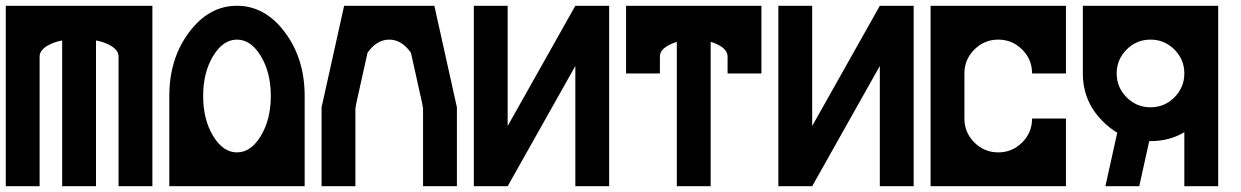

<svg xmlns="http://www.w3.org/2000/svg" viewBox="-20 -645 4298 665"><path d="M0 -625H507.8V0H390.6V-449.2Q390.6 -473.6 356.4 -490.7Q336.4 -500.5 312.5 -504.9V0H195.3V-504.9Q171.4 -500.5 151.9 -490.7Q117.2 -473.6 117.2 -449.2V0H0Z M918 -312.5Q918 -393.6 883.5 -450.7Q849.1 -507.8 800.8 -507.8Q752.4 -507.8 718 -450.7Q683.6 -393.6 683.6 -312.5Q683.6 -231.4 718 -174.3Q752.4 -117.2 800.8 -117.2Q849.1 -117.2 883.5 -174.3Q918 -231.4 918 -312.5ZM1035.2 0H566.4V-312.5Q566.4 -441.9 635 -533.4Q703.6 -625 800.8 -625Q897.9 -625 966.6 -533.4Q1035.2 -441.9 1035.2 -312.5Z M1210.9 -273.4V0H1093.8V-273.4L1171.9 -625H1484.4L1562.5 -273.4V0H1445.3V-273.4H1443.4Q1443.8 -276.4 1443.8 -279.8L1403.3 -462.4Q1371.1 -507.8 1328.1 -507.8Q1285.2 -507.8 1252.9 -462.4L1212.4 -279.8Q1212.4 -276.4 1212.9 -273.4Z M2089.8 -625V0H1972.7V-416.5L1738.3 0H1621.1V-625H1738.3V-208.5L1972.7 -625Z M2617.2 -625V-390.6H2500V-449.2Q2500 -473.6 2465.8 -490.7Q2454.1 -496.6 2441.4 -500V0H2324.2V-500Q2311.5 -496.1 2300.3 -490.7Q2265.6 -473.6 2265.6 -449.7V-390.6H2148.4V-625Z M3144.5 -625V0H3027.3V-416.5L2793 0H2675.8V-625H2793V-208.5L3027.3 -625Z M3203.1 -625H3671.9V-390.6H3554.7Q3554.7 -439 3520.3 -473.4Q3485.8 -507.8 3437.5 -507.8Q3389.2 -507.8 3354.7 -473.4Q3320.3 -439 3320.3 -390.6V-234.4Q3320.3 -186 3354.7 -151.6Q3389.2 -117.2 3437.5 -117.2Q3485.8 -117.2 3520.3 -151.6Q3554.7 -186 3554.7 -234.4H3671.9V0H3203.1Z M4199.2 -625V0H4082V-187Q4029.8 -156.2 3964.8 -156.2H3960.4L3925.8 0H3808.6L3849.6 -185.5Q3822.8 -201.2 3799.3 -225.1Q3730.5 -293.5 3730.5 -390.6V-625ZM4082 -390.6Q4082 -439 4047.6 -473.4Q4013.2 -507.8 3964.8 -507.8Q3916.5 -507.8 3882.1 -473.4Q3847.7 -439 3847.7 -390.6Q3847.7 -342.3 3882.1 -307.9Q3916.5 -273.4 3964.8 -273.4Q4013.2 -273.4 4047.6 -307.9Q4082 -342.3 4082 -390.6Z"/></svg>

Font: Leporid
Style: Regular
Weight: 400
Designer: GGBotNet
Foundry: GGBotNet
Version: 1.00